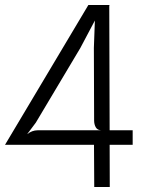

<svg xmlns="http://www.w3.org/2000/svg" viewBox="-20 -747 575 767"><path d="M356.5 0 355.5 -168.5H0L333 -727H418.5L416.5 -725L418 -226.5H510V-168.5H418L418.5 0ZM88.5 -211Q108.5 -226.5 130 -226.5H386.5Q369.5 -226.5 362.8 -238.2Q356 -250 356 -265.5L355 -555.5L359 -665L301 -555.5L123 -257Z"/></svg>

Font: Spline Sans Light
Style: Regular
Weight: 300
Designer: Eben Sorkin, Mirko Velimirovic
Foundry: Sorkin Type
Version: Version 1.000; ttfautohint (v1.8.3)